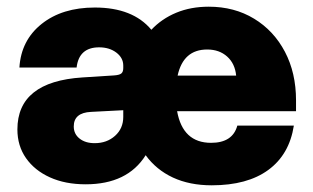

<svg xmlns="http://www.w3.org/2000/svg" viewBox="-20 -538 935 574"><path d="M858.5 -162.5Q845 -76 782.2 -30Q719.5 16 613 16Q547 16 497 -7.2Q447 -30.5 415.5 -74Q361 13 236 13Q175 13 129.2 -7.8Q83.5 -28.5 57.8 -65.2Q32 -102 32 -151Q32 -294 226.5 -306.5L320.5 -312.5Q336.5 -313.5 342.5 -318.2Q348.5 -323 348.5 -334.5V-342Q348.5 -365 327.8 -380.8Q307 -396.5 276.5 -396.5Q216 -396.5 209 -336H38Q43 -417.5 104.5 -466.5Q166 -515.5 263.5 -515.5Q377 -515.5 432.5 -449Q463.5 -482 507 -500Q550.5 -518 604 -518Q680.5 -518 739.5 -482.2Q798.5 -446.5 831.8 -383.2Q865 -320 865 -238V-205.5H509.5Q526.5 -111 611 -111Q675.5 -111 689.5 -162.5ZM599.5 -390Q528 -390 511 -312H686Q682.5 -348 659 -369Q635.5 -390 599.5 -390ZM200.5 -160Q200.5 -137.5 217.8 -123.8Q235 -110 263 -110Q299.5 -110 324 -132Q348.5 -154 348.5 -188.5V-208.5L252 -203.5Q200.5 -201 200.5 -160Z"/></svg>

Font: Overused Grotesk ExtraBold
Style: Regular
Weight: 800
Version: Version 0.004